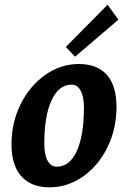

<svg xmlns="http://www.w3.org/2000/svg" viewBox="-20 -785 547 819"><path d="M29 -169Q29 -262 68 -340.5Q107 -419 173 -465.5Q239 -512 316 -512Q395 -512 436 -465.5Q477 -419 477 -329Q477 -236 438.5 -157Q400 -78 334 -32Q268 14 191 14Q113 14 71 -33Q29 -80 29 -169ZM338 -326Q338 -373 324 -398.5Q310 -424 286 -424Q231 -424 200 -357.5Q169 -291 169 -172Q169 -125 183 -99.5Q197 -74 222 -74Q277 -74 307.5 -140.5Q338 -207 338 -326ZM261 -585 439 -765 485 -701 300 -543Z"/></svg>

Font: Andada Pro ExtraBold
Style: Italic
Weight: 800
Italic angle: -6.99998°
Designer: Carolina Giovagnoli
Foundry: Huerta Tipografica
Version: Version 3.005; ttfautohint (v1.8.4)